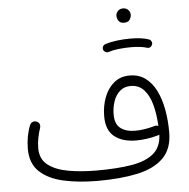

<svg xmlns="http://www.w3.org/2000/svg" viewBox="-58 -919 985 998"><g transform="rotate(-5 434.0 -420.0)"><path d="M583 -826.2Q583 -838.9 593.3 -849.9Q603.5 -860.8 620.6 -860.8Q640.6 -860.8 651.9 -844.7Q657.7 -835.4 657.7 -825.2Q657.7 -813 649.9 -799.6Q642.1 -786.1 619.6 -786.1Q604.5 -786.1 596.7 -793Q588.9 -799.8 585.9 -809.1Q583 -817.4 583 -826.2ZM498.5 -656.2Q496.1 -664.6 500.2 -672.9Q504.4 -681.2 513.2 -683.6Q538.6 -692.4 574 -696.8Q609.4 -701.2 644 -701.2Q673.8 -701.2 699.5 -697.8Q725.1 -694.3 743.2 -687.5Q751.5 -683.1 754.6 -673.8Q757.8 -664.6 752.4 -656.2Q743.2 -641.1 727.1 -646Q713.4 -650.9 690.9 -653.6Q668.5 -656.2 644 -656.2Q610.4 -656.2 578.9 -652.6Q547.4 -648.9 526.4 -641.6Q517.1 -638.7 509 -643.6Q501 -648.4 498.5 -656.2ZM64 -175.8Q64 -242.7 86.9 -299.8Q91.8 -310.5 102.5 -314.2Q113.3 -317.9 123.5 -313Q144.5 -302.7 136.2 -276.9Q128.4 -254.4 123.3 -227.5Q118.2 -200.7 118.2 -174.8Q118.2 -117.7 158 -87.2Q197.8 -56.6 264.6 -44.9Q331.5 -33.2 412.6 -33.2Q518.6 -33.2 593.3 -45.7Q668 -58.1 708.5 -92Q749 -126 751.5 -190.4Q748.5 -189 745.6 -188Q717.3 -179.7 687 -175.3Q656.7 -170.9 629.4 -170.9Q558.6 -170.9 516.4 -204.1Q474.1 -237.3 474.1 -309.6Q474.1 -362.8 491.2 -408.4Q508.3 -454.1 541.7 -482.2Q575.2 -510.3 624 -510.3Q671.9 -510.3 706.1 -485.1Q740.2 -460 761.7 -416.5Q783.2 -373 793.5 -316.9Q803.7 -260.7 803.7 -198.7Q803.7 -112.3 755.4 -64.5Q707 -16.6 619.4 2.2Q531.7 21 412.6 21Q313 21 234.1 3.4Q155.3 -14.2 109.6 -57.1Q64 -100.1 64 -175.8ZM523.9 -314.9Q523.9 -265.1 552.5 -243.4Q581.1 -221.7 629.4 -221.7Q653.8 -221.7 681.2 -226.3Q708.5 -231 731.9 -237.8Q741.7 -240.7 750.5 -235.4Q747.6 -297.4 734.1 -347.2Q720.7 -397 693.8 -426.3Q667 -455.6 625 -455.6Q590.8 -455.6 568.4 -435.8Q545.9 -416 534.9 -383.8Q523.9 -351.6 523.9 -314.9Z"/></g></svg>

Font: Mikhak-DS2-FD Light
Style: Regular
Weight: 300
Designer: Amin Abedi
Version: Version 3.2